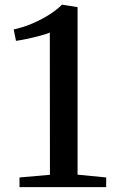

<svg xmlns="http://www.w3.org/2000/svg" viewBox="-20 -772 484 792"><path d="M186 -51 185.5 -637.5Q172 -632 147.5 -625.2Q123 -618.5 95.8 -612.5Q68.5 -606.5 46 -603.5L36.5 -650.5Q73.5 -658.5 111.2 -674.2Q149 -690 181.5 -710.5Q214 -731 235.5 -752.5H237L300 -742.5V-51.5L418 -40V0H60.5V-40Z"/></svg>

Font: Merriweather 60pt Medium
Style: Regular
Weight: 500
Version: Version 2.100